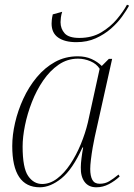

<svg xmlns="http://www.w3.org/2000/svg" viewBox="-20 -785 568 815"><path d="M304 -606Q255 -606 227 -625.5Q199 -645 199 -685Q199 -692 200 -701.5Q201 -711 204 -724L244 -735Q240 -723 238.5 -711Q237 -699 237 -691Q237 -663 254.5 -643.5Q272 -624 317 -624Q370 -624 409.5 -647.5Q449 -671 476.5 -704Q504 -737 519 -765L528 -761Q517 -741 498 -714.5Q479 -688 451 -663.5Q423 -639 386.5 -622.5Q350 -606 304 -606ZM149 10Q32 10 32 -165Q32 -212 44 -264Q56 -316 79 -366Q102 -416 136 -457Q170 -498 213.5 -522Q257 -546 310 -546Q343 -546 368.5 -534.5Q394 -523 412 -505L442 -535H456L382 -203Q378 -185 373.5 -159Q369 -133 366 -108Q363 -83 363 -68Q363 -38 372 -21.5Q381 -5 403 -5Q426 -5 443.5 -15.5Q461 -26 483 -44L488 -36Q468 -17 442.5 -3.5Q417 10 389 10Q356 10 339 -13Q322 -36 323 -75Q323 -90 326 -114Q329 -138 333 -159H330Q288 -66 241 -28Q194 10 149 10ZM159 -4Q192 -4 222.5 -27Q253 -50 278.5 -88.5Q304 -127 323 -173Q342 -219 353 -265L403 -493Q390 -514 364 -525Q338 -536 311 -536Q266 -536 229 -510.5Q192 -485 163.5 -443.5Q135 -402 115.5 -352Q96 -302 86 -252.5Q76 -203 76 -163Q76 -72 99.5 -38Q123 -4 159 -4Z"/></svg>

Font: Noto Serif Display ExtraLight
Style: Italic
Weight: 200
Italic angle: -12°
Designer: Monotype Design Team
Foundry: Monotype Imaging Inc.
Version: Version 2.009